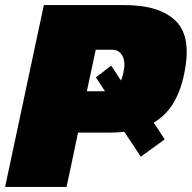

<svg xmlns="http://www.w3.org/2000/svg" viewBox="-28 -733 752 753"><path d="M-8 0Q4 -56 15 -107.8Q26 -159.5 41 -229.5L93 -474Q108.5 -546 120 -600.8Q131.5 -655.5 144 -713H460Q599 -713 662 -650.2Q725 -587.5 694 -442Q680 -374.5 651 -327.2Q622 -280 575 -252Q595.5 -221 618 -186.5L524 -118.5Q506.5 -145 490.2 -169.8Q474 -194.5 459.5 -216Q433 -213 403 -213H278Q265 -150.5 254.8 -102Q244.5 -53.5 233 0ZM411 -538H347.5Q342.5 -514 336.8 -488Q331 -462 325 -433L312.5 -375H379Q381.5 -375 384 -375Q367 -401 348 -429.5L408 -475.5Q418.5 -460 428 -445.5Q437.5 -431 446.5 -417Q452.5 -430.5 456.5 -450.5Q465 -490.5 452 -514.2Q439 -538 411 -538Z"/></svg>

Font: Commissioner Black
Style: Italic
Weight: 900
Italic angle: -12°
Designer: Kostas Bartsokas
Foundry: Kostas Bartsokas
Version: Version 1.000; ttfautohint (v1.8.3)